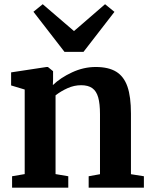

<svg xmlns="http://www.w3.org/2000/svg" viewBox="-20 -870 700 890"><path d="M94.5 -63V-455L31.5 -474V-534.5L196 -559.5H202L226 -540V-501.5L225 -475.5Q260 -509.5 313.8 -534.5Q367.5 -559.5 423.5 -559.5Q483 -559.5 518.8 -537.5Q554.5 -515.5 570.8 -468.5Q587 -421.5 587 -343.5V-62.5L647 -53V0H391V-53L443.5 -62.5V-341Q443.5 -389.5 435.2 -418.5Q427 -447.5 408 -461.2Q389 -475 356 -475Q323.5 -475 293 -461.2Q262.5 -447.5 237.5 -428V-63L296.5 -53V0H36V-53ZM135 -815.5 178 -850.5 323 -726 467 -850.5 510.5 -815 367 -629.5H279Z"/></svg>

Font: Merriweather Text
Style: Bold
Weight: 700
Designer: Eben Sorkin
Foundry: Eben Sorkin
Version: Version 2.100